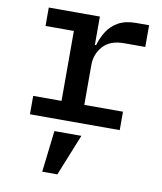

<svg xmlns="http://www.w3.org/2000/svg" viewBox="-86 -585 772 914"><g transform="rotate(10 300.0 -128.5)"><path d="M75.5 0V-89H212.5V-427H75.5V-516H322.5V-379H328.5Q338.5 -414.5 358.2 -446Q378 -477.5 412 -496.8Q446 -516 498.5 -516H560.5V-411H457.5Q391 -411 356.8 -373Q322.5 -335 322.5 -281V-89H509.5V0ZM180.5 259 204 58.5H334.5L253.5 259Z"/></g></svg>

Font: Lilex Medium
Style: Regular
Weight: 500
Designer: Mike Abbink, Paul van der Laan, Pieter van Rosmalen, Mikhael Khrustik
Foundry: Mikhael Khrustik
Version: Version 1.100